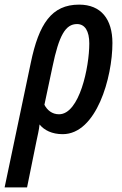

<svg xmlns="http://www.w3.org/2000/svg" viewBox="-73 -570 526 830"><path d="M-53 240H44L84 43C89 18 96 -9 98 -32C118 -7 152 10 198 10C344 10 413 -235 413 -384C413 -487 364 -550 269 -550C150 -550 95 -467 60 -298ZM182 -76C152 -76 131 -94 119 -117L154 -282C182 -417 210 -466 260 -466C294 -466 313 -436 313 -382C313 -281 271 -76 182 -76Z"/></svg>

Font: Noto Sans UI Condensed Medium
Style: Italic
Weight: 500
Width: 3
Italic angle: -12°
Designer: Monotype Design Team
Foundry: Monotype Imaging Inc.
Version: Version 1.901